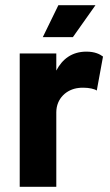

<svg xmlns="http://www.w3.org/2000/svg" viewBox="-20 -720 425 740"><path d="M348 -700H205L145 -577H261ZM313 -521C257 -521 220 -492 197 -448V-514H56V0H197V-287C197 -341 237 -376 283 -381C289 -382 295 -382 301 -382C324 -382 345 -377 353 -371L377 -502C365 -511 346 -521 313 -521Z"/></svg>

Font: Arthouse Owned
Style: Bold
Weight: 700
Designer: Jeremy Tribby
Foundry: Tribby Type
Version: Version 1.000;PS 001.000;hotconv 1.0.88;makeotf.lib2.5.64775